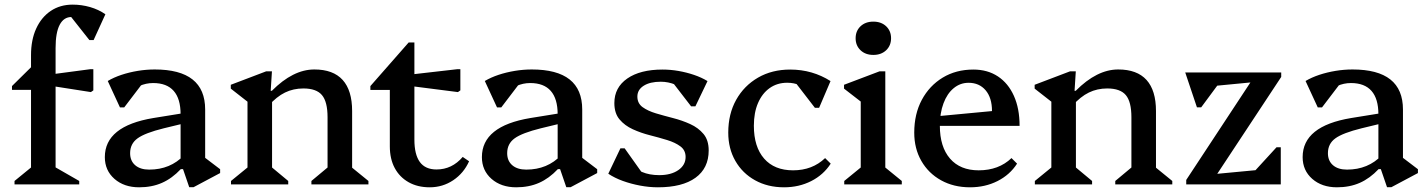

<svg xmlns="http://www.w3.org/2000/svg" viewBox="-20 -797 6169 830"><path d="M42.8 0V-14.7L130.1 -86L114.1 -58V-451L157.1 -408.4H31.8V-425L114.1 -506.2V-558.6Q114.1 -625 136.6 -673.8Q159 -722.6 199.4 -749.8Q239.8 -777 294.2 -777Q332.5 -777 369.3 -766.5Q406.1 -755.9 435.6 -735.4L384.7 -623.9H366.3L266.6 -750.1H357.9V-688.2Q344.2 -707.7 328.3 -715.6Q312.4 -723.5 289.1 -723.5Q255.7 -723.5 238 -689.8Q220.3 -656.2 220.3 -589.5V-55.1L205.1 -82.1L322.5 -14.7V0ZM372.9 -398.9 188.1 -427.8V-473.7L369.7 -497.8H383.5V-406.3Z M798 12.2 771.2 -65.9H760.7V-302.9Q760.7 -370.1 730.9 -404Q701.1 -438 642 -438Q610.9 -438 582.5 -425.2Q554.1 -412.4 536 -389.9L540.9 -473.5H624.2L516.9 -332.6H498.6L445.8 -446.9Q472.2 -462.5 505.3 -473.5Q538.5 -484.5 575.3 -490.6Q612.1 -496.7 648.9 -496.7Q757.9 -496.7 812.4 -453.5Q866.9 -410.3 866.9 -323.4V-85.3L825.5 -146.1L931.6 -65.5V-48.9L816.8 12.2ZM581.6 12.7Q516.4 12.7 474.8 -23.7Q433.2 -60.2 433.2 -117.9Q433.2 -252 643.1 -286.8L794.6 -311.3V-268.2L688 -242.4Q607.3 -222.5 574.9 -199.1Q542.5 -175.8 542.5 -134.8Q542.5 -101.6 564.5 -82.7Q586.5 -63.8 624.9 -63.8Q716.6 -63.8 775.7 -126.1V-65.9H761.6Q723.7 -25.6 680.1 -6.5Q636.4 12.7 581.6 12.7Z M1326.2 0V-14.7L1411.8 -86.1L1396 -58V-289.9Q1396 -357.1 1371.9 -385.8Q1347.8 -414.6 1291.5 -414.6Q1248.2 -414.6 1212.1 -397Q1175.9 -379.4 1141.1 -340.2V-404.4H1155.2Q1246.7 -496.7 1338.9 -496.7Q1420.3 -496.7 1461.3 -451.4Q1502.2 -406.1 1502.2 -317.1V-56.3L1486.2 -85.1L1572.7 -14.7V0ZM978.6 0V-14.7L1065.9 -86L1049.9 -56.3V-395.6L1092.9 -323.8L977.7 -413.9V-430.5L1130.8 -488.7H1155.6L1150.2 -404.4H1156.1V-56.3L1141.1 -85.3L1226 -14.7V0Z M1837.5 12.7Q1785.2 12.7 1746.3 -9.3Q1707.4 -31.3 1686.3 -70.7Q1665.2 -110.1 1665.2 -164.4V-467.4L1708.2 -408.2H1581.1V-424.9L1746.6 -613.4H1771.4V-193.3Q1771.4 -129 1794.9 -96.7Q1818.5 -64.4 1867 -64.4Q1933.9 -64.4 1980.3 -118.6L2007.8 -99.8Q1984.9 -48.6 1939.3 -17.9Q1893.6 12.7 1837.5 12.7ZM1959.5 -398.9 1749.4 -425.8V-474.1L1956.3 -497.8H1970.1V-406.3Z M2428 12.2 2401.2 -65.9H2390.7V-302.9Q2390.7 -370.1 2360.9 -404Q2331.1 -438 2272 -438Q2240.9 -438 2212.5 -425.2Q2184.1 -412.4 2166 -389.9L2170.9 -473.5H2254.2L2146.9 -332.6H2128.6L2075.8 -446.9Q2102.2 -462.5 2135.3 -473.5Q2168.5 -484.5 2205.3 -490.6Q2242.1 -496.7 2278.9 -496.7Q2387.9 -496.7 2442.4 -453.5Q2496.9 -410.3 2496.9 -323.4V-85.3L2455.5 -146.1L2561.6 -65.5V-48.9L2446.8 12.2ZM2211.6 12.7Q2146.4 12.7 2104.8 -23.7Q2063.2 -60.2 2063.2 -117.9Q2063.2 -252 2273.1 -286.8L2424.6 -311.3V-268.2L2318 -242.4Q2237.3 -222.5 2204.9 -199.1Q2172.5 -175.8 2172.5 -134.8Q2172.5 -101.6 2194.5 -82.7Q2216.5 -63.8 2254.9 -63.8Q2346.6 -63.8 2405.7 -126.1V-65.9H2391.6Q2353.7 -25.6 2310.1 -6.5Q2266.4 12.7 2211.6 12.7Z M2823.9 12.7Q2786.3 12.7 2747 5.3Q2707.7 -2.1 2672.3 -14.9Q2636.9 -27.7 2609.6 -46L2662 -155.8H2680.3L2777.8 -18.7H2704.3L2699.4 -96.5Q2723.2 -67.4 2755.3 -53.6Q2787.3 -39.9 2829.9 -39.9Q2881 -39.9 2912.4 -61.7Q2943.8 -83.6 2943.8 -118.4Q2943.8 -147.5 2921.4 -164.2Q2898.9 -181 2864 -191.6Q2829.1 -202.3 2789.8 -212.3Q2750.5 -222.2 2715.6 -238.2Q2680.7 -254.1 2658.3 -280.7Q2635.8 -307.2 2635.8 -351.4Q2635.8 -418.8 2691.7 -457.6Q2747.6 -496.3 2843.8 -496.3Q2878.4 -496.3 2913 -490.3Q2947.5 -484.3 2980 -473.3Q3012.5 -462.3 3038.5 -446.5L2986.1 -337.2H2967.7L2862.9 -473.1H2943.8L2948.7 -395.3Q2930.6 -418 2899.9 -430.9Q2869.3 -443.7 2836.4 -443.7Q2789.8 -443.7 2762.6 -426.3Q2735.3 -409 2735.3 -379.5Q2735.3 -350.4 2757.7 -334Q2780.2 -317.6 2815.2 -307.1Q2850.2 -296.7 2889.5 -286.6Q2928.8 -276.6 2963.8 -260.6Q2998.8 -244.7 3021.2 -217.9Q3043.6 -191.1 3043.6 -146.5Q3043.6 -70 2986.6 -28.6Q2929.7 12.7 2823.9 12.7Z M3369.4 12.7Q3298.8 12.7 3244.2 -17.6Q3189.6 -47.8 3158.9 -101.4Q3128.2 -154.9 3128.2 -223.6Q3128.2 -304.3 3162.4 -365.5Q3196.6 -426.6 3257 -461.5Q3317.3 -496.3 3396.1 -496.3Q3444.2 -496.3 3488 -483.7Q3531.8 -471.1 3570.3 -446.5L3521 -331H3502.7L3396 -469.4H3477.2V-397.7Q3442.3 -439.3 3382.9 -439.3Q3339.6 -439.3 3307.1 -416.2Q3274.7 -393.1 3256.8 -351.5Q3238.9 -310 3238.9 -253.4Q3238.9 -162.1 3283.3 -111.4Q3327.6 -60.7 3408.4 -60.7Q3491.8 -60.7 3546.9 -113.6L3571.1 -89.6Q3539.8 -41.1 3486.8 -14.2Q3433.8 12.7 3369.4 12.7Z M3629.6 0V-14.7L3716.9 -86L3700.9 -58V-390.4L3743.9 -324.7L3628.7 -413.9V-430.5L3782.3 -488.7H3807.1V-56.3L3792 -85.1L3878.4 -14.7V0ZM3755.4 -559.6Q3721.2 -559.6 3700 -579.8Q3678.8 -600 3678.8 -631.6Q3678.8 -663.3 3700 -683.4Q3721.2 -703.5 3755.4 -703.5Q3789.6 -703.5 3810.8 -683.4Q3832 -663.2 3832 -631.6Q3832 -600 3810.8 -579.8Q3789.6 -559.6 3755.4 -559.6Z M4173.4 12.7Q4102.8 12.7 4048.2 -17.6Q3993.6 -47.8 3962.9 -101.4Q3932.2 -154.9 3932.2 -223.6Q3932.2 -304.3 3965 -365.5Q3997.8 -426.6 4055.3 -461.5Q4112.9 -496.3 4187.9 -496.3Q4249.1 -496.3 4293.9 -466.7Q4338.6 -437.1 4363.1 -382.4Q4387.6 -327.7 4387.6 -252.9H4004.8V-292L4268.3 -316.8Q4268.3 -374.3 4240.8 -406.7Q4213.3 -439.1 4167 -439.1Q4130.7 -439.1 4102.5 -415.6Q4074.2 -392.2 4058.6 -350.2Q4042.9 -308.2 4042.9 -253.4Q4042.9 -162.1 4086.9 -111.4Q4130.8 -60.7 4210.7 -60.7Q4297.5 -60.7 4352.6 -113.6L4376.7 -89.6Q4345.4 -41.1 4292 -14.2Q4238.7 12.7 4173.4 12.7Z M4801.2 0V-14.7L4886.8 -86.1L4871 -58V-289.9Q4871 -357.1 4846.9 -385.8Q4822.8 -414.6 4766.5 -414.6Q4723.2 -414.6 4687.1 -397Q4650.9 -379.4 4616.1 -340.2V-404.4H4630.2Q4721.7 -496.7 4813.9 -496.7Q4895.3 -496.7 4936.3 -451.4Q4977.2 -406.1 4977.2 -317.1V-56.3L4961.2 -85.1L5047.7 -14.7V0ZM4453.6 0V-14.7L4540.9 -86L4524.9 -56.3V-395.6L4567.9 -323.8L4452.7 -413.9V-430.5L4605.8 -488.7H4630.6L4625.2 -404.4H4631.1V-56.3L4616.1 -85.3L4701 -14.7V0Z M5108 0V-19.2L5413.7 -483.6H5518.6V-464.4L5212 0ZM5186.5 0V-40.4L5476.6 -67.8L5387.6 -39.6L5498.4 -160.5H5516.7V0ZM5154.3 -332.9 5103.7 -483.6H5454.7V-447.2L5170.3 -419.8L5254.8 -444L5172.6 -332.9Z M5976 12.2 5949.2 -65.9H5938.7V-302.9Q5938.7 -370.1 5908.9 -404Q5879.1 -438 5820 -438Q5788.9 -438 5760.5 -425.2Q5732.1 -412.4 5714 -389.9L5718.9 -473.5H5802.2L5694.9 -332.6H5676.6L5623.8 -446.9Q5650.2 -462.5 5683.3 -473.5Q5716.5 -484.5 5753.3 -490.6Q5790.1 -496.7 5826.9 -496.7Q5935.9 -496.7 5990.4 -453.5Q6044.9 -410.3 6044.9 -323.4V-85.3L6003.5 -146.1L6109.6 -65.5V-48.9L5994.8 12.2ZM5759.6 12.7Q5694.4 12.7 5652.8 -23.7Q5611.2 -60.2 5611.2 -117.9Q5611.2 -252 5821.1 -286.8L5972.6 -311.3V-268.2L5866 -242.4Q5785.3 -222.5 5752.9 -199.1Q5720.5 -175.8 5720.5 -134.8Q5720.5 -101.6 5742.5 -82.7Q5764.5 -63.8 5802.9 -63.8Q5894.6 -63.8 5953.7 -126.1V-65.9H5939.6Q5901.7 -25.6 5858.1 -6.5Q5814.4 12.7 5759.6 12.7Z"/></svg>

Font: Platypi Light
Style: Regular
Weight: 300
Designer: David Sargent
Foundry: Bolt Cutter Type
Version: Version 1.200